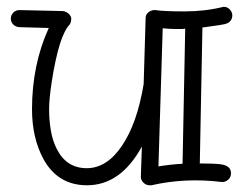

<svg xmlns="http://www.w3.org/2000/svg" viewBox="-20 -530 729 571"><path d="M520.5 -443.8H501Q486.3 -443.8 463.9 -445.8L451.2 -35.2Q487.3 -41 522.9 -43L530.8 -444.8Q525.4 -443.8 520.5 -443.8ZM441.9 -500Q468.3 -496.1 529.3 -496.1Q590.3 -496.1 645 -509.8Q656.2 -509.8 663.6 -501.7Q670.9 -493.7 670.9 -484.4Q670.9 -475.1 665.3 -467.8Q659.7 -460.4 646.2 -457.8Q632.8 -455.1 615.7 -452.9Q598.6 -450.7 582 -448.2L574.2 -43.9Q616.7 -43.9 635.7 -41.5Q667 -37.6 667 -15.1Q667 -2.9 658.9 4.2Q650.9 11.2 642.1 11.2H639.2Q531.2 -2 430.2 21H424.8Q414.6 21 406.7 13.4Q398.9 5.9 398.9 -3.9V-4.9L401.9 -94.2Q338.9 21 238.8 21Q152.3 21 109.4 -56.6Q75.2 -119.6 75.2 -205.1Q75.2 -337.4 125 -446.8L37.1 -449.2Q26.4 -450.2 19.3 -457.3Q12.2 -464.4 12.2 -474.6Q12.2 -484.9 19.5 -492.4Q26.9 -500 38.1 -500L167 -497.1Q177.7 -495.6 184.8 -488.5Q191.9 -481.4 191.9 -474.6Q191.9 -465.8 188 -458Q155.3 -425.3 133.8 -286.1Q126 -235.4 126 -204.6Q126 -173.8 131.1 -142.8Q136.2 -111.8 148.9 -86.9Q177.7 -29.8 237.8 -29.8Q297.9 -29.8 342.8 -96.7Q387.7 -162.6 407.2 -279.8L413.1 -476.1Q413.1 -486.8 421.4 -493.4Q429.7 -500 439 -500Z"/></svg>

Font: Ribeye Marrow
Style: Regular
Weight: 400
Designer: Astigmatic (AOETI)
Foundry: Astigmatic (AOETI)
Version: Version 1.000